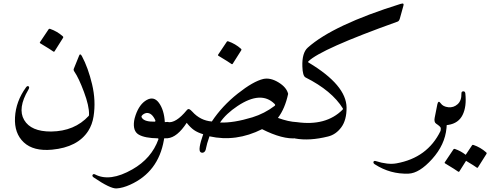

<svg xmlns="http://www.w3.org/2000/svg" viewBox="-20 -774 2745 1075"><path d="M438.5 -460Q473.6 -394.5 495.6 -302Q517.6 -209.5 503.9 -122.6Q496.6 -76.2 474.1 -41Q415.5 50.3 271.5 64Q167.5 73.7 113.3 23.2Q59.1 -27.3 64 -116.9Q68.8 -206.5 125.5 -284.7Q133.3 -295.4 140.1 -290.5Q147 -285.6 138.7 -271.5Q77.1 -167.5 115.2 -102.3Q153.3 -37.1 266.1 -37.6Q397.5 -39.1 477.1 -125.5Q478.5 -127.4 478.5 -133.8Q479.5 -180.7 450.2 -259Q420.9 -337.4 397 -372.1Q390.1 -381.8 393.1 -388.7L423.3 -463.4Q428.7 -477.1 438.5 -460ZM252.4 -610.4Q254.9 -614.3 260.7 -612.3Q300.3 -598.6 331.5 -570.8Q335.9 -566.9 333 -562L285.2 -486.3Q282.2 -481.9 275.1 -487.8Q268.1 -493.7 205.1 -531.7Q201.2 -534.2 203.6 -537.6Z M849.6 -100.6Q830.6 -142.6 801.8 -141.6Q784.2 -139.2 773.9 -126Q769.5 -120.6 776.4 -111.8Q792 -91.8 845.2 -92.8Q851.6 -92.8 849.6 -100.6ZM897.5 10.7Q866.2 189.5 708.5 260.3Q667.5 278.8 632.8 281Q598.1 283.2 504.9 219.7Q494.1 212.4 498.5 205.1Q502.9 197.8 512.2 202.6Q595.7 246.1 721.2 174.3Q828.6 113.3 867.2 5.4Q867.2 2 864.7 0.5Q791 -0.5 756.8 -20.3Q722.7 -40 731 -97.7Q732.9 -110.8 739.3 -129.4Q760.7 -191.4 801.3 -214.1Q841.8 -236.8 870.1 -197.8Q898.9 -157.7 902.8 -90.3Q910.2 -90.8 918.5 -91.3Q933.1 -91.8 936 -68.4Q939 -45.9 932.9 -22.9Q926.8 0 918.5 0Q911.1 0.5 898.9 0.5Q898.4 5.4 897.5 10.7Z M1517.1 -192.4Q1441.9 -267.6 1310.5 -180.7Q1245.1 -137.2 1211.9 -87.9Q1287.6 -85 1393.1 -117.2Q1460.9 -138.2 1517.6 -181.2Q1523.9 -186 1517.1 -192.4ZM1152.8 -10.7Q1137.2 33.7 1134 54Q1130.9 74.2 1120.8 79.1Q1110.8 84 1102.5 77.6Q1086.9 65.4 1117.7 -22.5Q1086.4 -31.7 1065.9 -46.1Q1045.4 -60.5 1025.4 -86.4Q972.2 -4.9 918.5 0Q906.7 1 901.4 -16.6Q889.6 -53.2 902.8 -78.6Q909.7 -91.8 918.5 -90.3Q964.4 -82.5 1025.4 -156.7Q1032.7 -165.5 1039.6 -162.8Q1046.4 -160.2 1056.6 -148.9Q1102.1 -98.6 1166 -93.8Q1223.6 -180.7 1310.8 -249.8Q1397.9 -318.8 1454.6 -332Q1494.1 -340.3 1539.3 -312.7Q1584.5 -285.2 1593.3 -248.5Q1575.7 -166 1536.1 -113.8Q1595.7 -92.3 1640.6 -90.3Q1649.9 -89.8 1651.9 -65.4Q1657.7 -1.5 1640.6 0Q1563 7.8 1447.3 -50.8Q1301.3 22.5 1152.8 -10.7ZM1250 -540.5Q1252.4 -544.4 1258.3 -542.5Q1297.9 -528.8 1329.1 -501Q1333.5 -497.1 1330.6 -492.2L1282.7 -416.5Q1279.8 -412.1 1272.7 -418Q1265.6 -423.8 1202.6 -461.9Q1198.7 -464.4 1201.2 -467.8Z M1641.1 -90.3Q1805.2 -66.9 1897.9 -159.7Q1900.9 -162.6 1899.9 -166.5Q1838.4 -266.1 1690.9 -340.3Q1674.3 -348.6 1672.9 -402.3Q1670.4 -478 1703.1 -507.3Q1845.2 -634.3 2222.2 -752Q2230 -754.4 2233.9 -754.4Q2239.7 -754.4 2239.7 -747.6Q2239.7 -746.1 2238.3 -740.7L2218.8 -670.4Q2214.8 -655.8 2205.6 -652.8Q1775.4 -499 1706.5 -430.2Q1702.6 -426.3 1708.5 -423.3Q1918.9 -297.4 1920.4 -171.9Q1920.9 -102.1 1891.1 -61.5Q1860.8 -20.5 1816.9 -9.8Q1712.9 16.1 1632.8 1.5Q1619.6 -1 1616.7 -24.4Q1613.8 -48.8 1613.8 -59.6Q1613.8 -94.2 1641.1 -90.3Z M2447.3 -195.8Q2472.7 -164.1 2478.8 -137.5Q2484.9 -110.8 2480 -57.1Q2471.2 36.6 2399.7 116.2Q2328.1 195.8 2267.6 198.2Q2165.5 202.1 2078.6 146Q2071.8 142.1 2070.8 136.7Q2069.8 131.3 2073.7 128.4Q2077.6 125.5 2084 127.9Q2151.9 149.4 2199.7 140.6Q2373.5 109.4 2446.3 -40.5Q2447.8 -44.4 2447.8 -56.6Q2447.8 -64.5 2421.4 -82Q2409.2 -91.8 2413.6 -113.8L2428.7 -189.9Q2433.6 -213.4 2447.3 -195.8Z M2585.4 -251Q2593.3 -177.7 2570.3 -130.9Q2547.4 -84 2490.2 -74.7Q2449.7 -67.9 2421.9 -82Q2409.7 -88.4 2414.1 -113.8Q2414.1 -113.8 2429.2 -189.9Q2434.1 -214.8 2447.3 -195.8Q2460.4 -176.8 2490 -173.6Q2519.5 -170.4 2542 -190.4Q2564.5 -210.4 2563.5 -250Q2563 -262.2 2573.5 -262.7Q2584 -263.2 2585.4 -251ZM2623 39.6Q2625.5 35.6 2631.3 37.6Q2670.9 51.3 2702.1 79.1Q2706.5 83 2703.6 87.9L2655.8 163.6Q2652.8 168 2646 162.1Q2639.6 156.7 2589.4 126.5L2551.8 186Q2548.8 190.4 2541.7 184.6Q2534.7 178.7 2471.7 140.6Q2467.8 138.2 2470.2 134.8L2519 62Q2521.5 58.1 2527.3 60.1Q2560.1 71.3 2587.4 92.8Z"/></svg>

Font: Amiri
Style: Regular
Weight: 400
Designer: Khaled Hosny
Version: Version 000.108